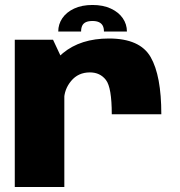

<svg xmlns="http://www.w3.org/2000/svg" viewBox="-20 -753 724 773"><path d="M430 -293H629.5Q629.5 -448.5 586.5 -523.2Q543.5 -598 418.5 -598Q304.5 -598 233.2 -539Q162 -480 162 -392.5L238 -349.5Q238 -393 266.5 -427.2Q295 -461.5 342 -461.5Q383 -461.5 406.5 -431Q430 -400.5 430 -293ZM39.5 0H239V-496L193.5 -593H39.5ZM352.5 -733Q309.5 -733 278.5 -718.5Q247.5 -704 231 -679.8Q214.5 -655.5 214.5 -626H306.5Q306.5 -640 311 -649.5Q315.5 -659 325.8 -663.8Q336 -668.5 352.5 -668.5Q368 -668.5 378.2 -663.8Q388.5 -659 393.5 -649.8Q398.5 -640.5 398.5 -626H491Q491 -655.5 474.2 -679.8Q457.5 -704 426.2 -718.5Q395 -733 352.5 -733Z"/></svg>

Font: Anybody UltraCondensed Thin ExtraBold
Style: Regular
Weight: 800
Version: Version 1.111